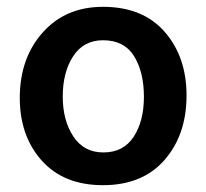

<svg xmlns="http://www.w3.org/2000/svg" viewBox="-20 -535 605 563"><path d="M527 -255Q527 -140 462.5 -66Q398 8 282 8Q167 8 102.5 -64Q38 -136 38 -248Q38 -364 105 -439.5Q172 -515 282 -515Q399 -515 463 -441.5Q527 -368 527 -255ZM164 -252Q164 -182 195 -135Q226 -88 283 -88Q342 -88 372 -134Q402 -180 402 -251Q402 -324 373 -370.5Q344 -417 282 -417Q225 -417 194.5 -370Q164 -323 164 -252Z"/></svg>

Font: Hind Vadodara SemiBold
Style: Regular
Weight: 600
Designer: Hitesh Malaviya
Foundry: Indian Type Foundry
Version: Version 1.001;PS 1.0;hotconv 1.0.86;makeotf.lib2.5.63406; tt